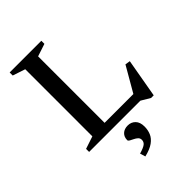

<svg xmlns="http://www.w3.org/2000/svg" viewBox="-268 -786 1155 1155"><g transform="rotate(-45 309.5 -209.0)"><path d="M557.5 34H535L478 0H169.5L170 -58H524.5L464 -36.5L569 -218L601 -213ZM231.5 -623.5V0H42V-26L122 -52.5V-623.5L42 -650V-676H311.5V-650ZM251.5 224Q290.5 212.5 304.2 201.5Q318 190.5 318 173Q318 159 308.5 150.2Q299 141.5 286.2 135.5Q273.5 129.5 263.8 124Q254 118.5 254 112Q254 84.5 271.5 68Q289 51.5 318.5 51.5Q347.5 51.5 366.8 71Q386 90.5 386 128Q386 157 375.5 182.2Q365 207.5 338.2 227Q311.5 246.5 262 258.5Z"/></g></svg>

Font: Newsreader 16pt 16pt Medium
Style: Regular
Weight: 500
Version: Version 1.003